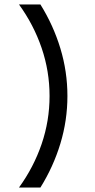

<svg xmlns="http://www.w3.org/2000/svg" viewBox="-20 -791 426 860"><path d="M161 -771H65Q131 -680 166.5 -576Q202 -472 202 -361Q202 -250 166.5 -146Q131 -42 65 49H161Q219 -44 250.5 -148Q282 -252 282 -361Q282 -470 250.5 -574Q219 -678 161 -771Z"/></svg>

Font: SUIT Medium
Style: Regular
Weight: 500
Designer: Sunn Youn; Korean Glyphs from Source Han Sans (Sandoll Communications; Soo-young Jang, Joo-yeon Kang)
Foundry: Sunn
Version: Version 1.120